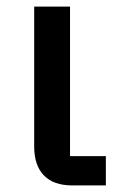

<svg xmlns="http://www.w3.org/2000/svg" viewBox="-20 -564 365 584"><path d="M200 0Q143 0 113.5 -30.5Q84 -61 84 -118V-544H193V-89H302V0Z"/></svg>

Font: IBM Plex Sans JP Medm
Style: Regular
Weight: 500
Designer: Mike Abbink; Paul van der Laan; Pieter van Rosmalen; Wujin Sim; Yejin Wi; Jinhee Kim; Boomi Park; Yona Kim; Kichan Ma
Foundry: Sandoll Inc.
Version: Version 1.002